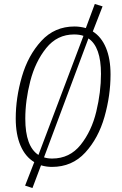

<svg xmlns="http://www.w3.org/2000/svg" viewBox="-20 -827 612 964"><path d="M535 -453Q535 -347 504.5 -240Q474 -133 408 -61Q342 11 241 11Q213 11 186 3L143 117L106 105L152 -13Q107 -40 83 -96Q59 -152 59 -232Q59 -336 90 -442.5Q121 -549 187.5 -621.5Q254 -694 354 -694Q382 -694 411 -686L456 -807L495 -795L446 -669Q489 -642 512 -587Q535 -532 535 -453ZM173 -49 399 -647Q379 -654 352 -654Q267 -654 212 -585.5Q157 -517 132 -419.5Q107 -322 107 -231Q107 -92 173 -49ZM487 -456Q487 -592 424 -634L201 -37Q219 -31 242 -31Q330 -31 385 -100Q440 -169 463.5 -267Q487 -365 487 -456Z"/></svg>

Font: Fira Sans Extra Condensed ExtraLight
Style: Italic
Weight: 275
Width: 3
Italic angle: -8°
Designer: Carrois Corporate & Edenspiekermann AG
Foundry: Carrois Corporate GbR & Edenspiekermann AG
Version: Version 4.203